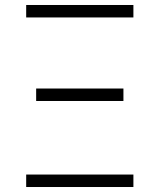

<svg xmlns="http://www.w3.org/2000/svg" viewBox="-20 -750 640 770"><path d="M85 -680V-730H515V-680ZM125 -345V-395H475V-345ZM85 0V-50H515V0Z"/></svg>

Font: NKDuy Mono Thin
Style: Regular
Weight: 100
Monospace: yes
Designer: NKDuy
Foundry: NKDuy
Version: Version 2.251; ttfautohint (v1.8.4.7-5d5b)